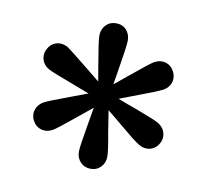

<svg xmlns="http://www.w3.org/2000/svg" viewBox="-53 -860 530 493"><g transform="rotate(10 212.0 -613.5)"><path d="M268.1 -550.3 231.9 -580.1 240.7 -524.4Q249.5 -476.6 249.5 -462.4Q249.5 -445.8 239 -434.8Q228.5 -423.8 212.4 -423.8Q196.3 -423.8 185.8 -434.8Q175.3 -445.8 175.3 -462.4Q175.3 -469.7 178.2 -488.8Q181.2 -507.8 185.1 -530.8L193.4 -579.6Q163.1 -555.2 147.9 -542.5Q111.8 -512.7 100.6 -505.9Q90.3 -500 80.1 -500Q70.3 -500 62 -504.9Q53.7 -509.8 48.8 -518.6Q43.5 -527.3 43.5 -537.6Q43.5 -547.4 48.8 -556.2Q54.2 -564.9 63.5 -570.3Q73.7 -576.2 129.4 -596.7L173.8 -613.3L124 -632.3Q73.7 -650.9 63.5 -656.7Q53.7 -662.1 48.6 -670.7Q43.5 -679.2 43.5 -689Q43.5 -699.2 48.8 -708Q53.7 -717.3 62 -722.2Q70.3 -727.1 80.1 -727.1Q90.3 -727.1 100.6 -721.2Q108.9 -715.8 154.8 -678.7L192.9 -647.9L186 -688.5Q175.3 -750.5 175.3 -764.2Q175.3 -781.2 185.8 -792.2Q196.3 -803.2 212.4 -803.2Q229 -803.2 239.3 -792.2Q249.5 -781.2 249.5 -764.2Q249.5 -750.5 237.8 -680.2L232.4 -647.5L267.6 -676.3Q314 -714.8 324.7 -721.2Q335 -727.1 345.2 -727.1Q355 -727.1 363.3 -722.2Q371.6 -717.3 376.5 -708Q381.8 -699.2 381.8 -689Q381.8 -679.2 376.7 -670.7Q371.6 -662.1 361.8 -656.7Q355.5 -653.3 339.4 -646.7Q323.2 -640.1 303.2 -632.8L252 -613.3Q281.2 -602.1 298.3 -596.2Q319.8 -587.9 337.6 -581.1Q355.5 -574.2 361.8 -570.3Q371.1 -564.9 376.5 -556.2Q381.8 -547.4 381.8 -537.6Q381.8 -527.3 376.5 -518.6Q371.6 -509.8 363.3 -504.9Q355 -500 345.2 -500Q335 -500 324.7 -505.9Q317.9 -509.8 302.2 -522.2Q286.6 -534.7 268.1 -550.3Z"/></g></svg>

Font: Reddit Sans SemiBold
Style: Regular
Weight: 600
Designer: Stephen Hutchings
Foundry: Reddit
Version: Version 1.013